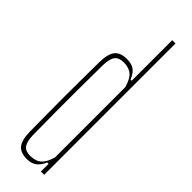

<svg xmlns="http://www.w3.org/2000/svg" viewBox="-271 -811 827 827"><g transform="rotate(45 142.0 -397.5)"><path d="M123.5 5Q84.5 5 67.5 -16.2Q50.5 -37.5 49.5 -86Q49 -139.5 48.5 -190.5Q48 -241.5 48 -292.8Q48 -344 48.5 -398.8Q49 -453.5 49.5 -514Q50.5 -563 68 -584Q85.5 -605 124.5 -605Q152.5 -605 169.5 -593Q186.5 -581 197.5 -553H204.5V-800H224.5V0H204.5V-47H196.5Q185.5 -21.5 168.5 -8.2Q151.5 5 123.5 5ZM123.5 -15Q156.5 -15 175.2 -31.5Q194 -48 204.5 -86V-514Q194 -552.5 175.5 -568.8Q157 -585 124.5 -585Q96 -585 83.2 -568.8Q70.5 -552.5 69.5 -514Q68.5 -431.5 68.2 -360.8Q68 -290 68.2 -223.2Q68.5 -156.5 69.5 -86Q70.5 -48 82.8 -31.5Q95 -15 123.5 -15Z"/></g></svg>

Font: Big Shoulders Display SC Thin
Style: Regular
Weight: 100
Designer: Patric King
Foundry: XO Type Co
Version: Version 2.002